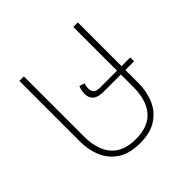

<svg xmlns="http://www.w3.org/2000/svg" viewBox="-141 -644 780 780"><g transform="rotate(-45 248.5 -254.0)"><path d="M240 9Q181 9 144 -15Q107 -39 89.5 -79.5Q72 -120 72 -169V-517H98V-172Q98 -97 133 -56Q168 -15 240 -15Q312 -15 347 -56Q382 -97 382 -172V-244H281Q222 -244 222 -293Q222 -305 224.5 -314.5Q227 -324 230 -330L252 -323Q251 -319 249.5 -312Q248 -305 248 -298Q248 -282 256 -274Q264 -266 284 -266H382V-517H408V-266H458V-244H408V-169Q408 -120 390.5 -79.5Q373 -39 336 -15Q299 9 240 9Z"/></g></svg>

Font: Noto Sans Thai UI Cond Thin
Style: Regular
Weight: 100
Width: 3
Designer: Monotype Design Team
Foundry: Monotype Imaging Inc.
Version: Version 2.000